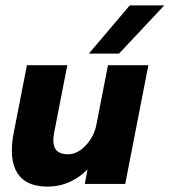

<svg xmlns="http://www.w3.org/2000/svg" viewBox="-20 -683 630 713"><path d="M24 -124Q24 -156 31 -190L80 -441H230L181 -190Q178 -175 178 -162Q178 -110 232 -110Q267 -110 298 -142.5Q329 -175 338 -220L381 -441H531L445 0H295L305 -54Q276 -24 238 -7Q200 10 158 10Q89 10 56.5 -25Q24 -60 24 -124ZM462 -663H590L422 -484H310Z"/></svg>

Font: Teachers
Style: Bold Italic
Weight: 700
Designer: Alfredo Marco Pradil & Chank Diesel
Version: Version 0.009